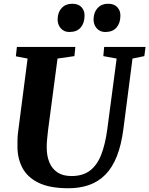

<svg xmlns="http://www.w3.org/2000/svg" viewBox="-20 -993 796 1023"><path d="M686 -681 637.5 -306Q626.5 -220.5 602.5 -160.2Q578.5 -100 541.5 -62.5Q504.5 -25 455.2 -7.5Q406 10 344.5 10Q245.5 10 186.2 -18.8Q127 -47.5 100.2 -97.2Q73.5 -147 73 -209.5Q73 -228.5 73.2 -248.8Q73.5 -269 76.5 -290.5L127 -681L64.5 -693L70 -743H381.5L376.5 -694L286.5 -681L236.5 -303Q233 -274.5 230.8 -249Q228.5 -223.5 229 -205.5Q229 -162.5 243 -128.2Q257 -94 286 -74.5Q315 -55 361 -55Q420 -55 458.2 -83.2Q496.5 -111.5 518.8 -167.5Q541 -223.5 552 -307L601.5 -681L530.5 -694L535 -743H755.5L749 -694ZM349 -822.5Q321.5 -822.5 304 -842Q286.5 -861.5 287 -891Q288 -928.5 309 -950.8Q330 -973 364.5 -973Q398 -973 414.8 -954.2Q431.5 -935.5 430.5 -908Q430 -870 409.8 -846.2Q389.5 -822.5 349 -822.5ZM540.5 -822.5Q513 -822.5 495.5 -842Q478 -861.5 478.5 -891Q479.5 -928.5 500.5 -950.8Q521.5 -973 556 -973Q588.5 -973 605.5 -954.2Q622.5 -935.5 621.5 -908Q621 -870 600.8 -846.2Q580.5 -822.5 540.5 -822.5Z"/></svg>

Font: Merriweather 24pt ExtraBold
Style: Italic
Weight: 800
Italic angle: -7.8°
Version: Version 2.101